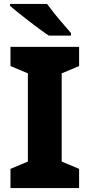

<svg xmlns="http://www.w3.org/2000/svg" viewBox="-20 -1044 453 971"><path d="M380 -93H33V-190L121 -227V-673L33 -710V-807H380V-710L292 -673V-227L380 -190ZM218 -1024Q234 -1002 256 -974.5Q278 -947 300.5 -921.5Q323 -896 339 -877V-864H227Q207 -877 180.5 -896.5Q154 -916 125.5 -938Q97 -960 72 -980Q47 -1000 31 -1014V-1024Z"/></svg>

Font: Noto Sans Telugu UI ExtraBold
Style: Regular
Weight: 800
Designer: Jelle Bosma - Monotype Design Team
Foundry: Monotype Imaging Inc.
Version: Version 2.005; ttfautohint (v1.8.4.7-5d5b)